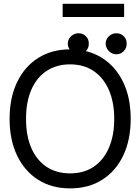

<svg xmlns="http://www.w3.org/2000/svg" viewBox="-20 -994 749 1025"><path d="M677.7 -359.4Q677.7 -247.1 637.9 -163.6Q598.1 -80.1 525.4 -34.2Q452.6 11.7 354.5 11.7Q256.3 11.7 183.8 -34.2Q111.3 -80.1 71.3 -163.6Q31.2 -247.1 31.2 -359.4Q31.2 -472.2 71.3 -555.4Q111.3 -638.7 183.8 -684.6Q256.3 -730.5 354.5 -730.5Q452.6 -730.5 525.1 -684.6Q597.7 -638.7 637.7 -555.4Q677.7 -472.2 677.7 -359.4ZM589.8 -359.4Q589.8 -448.2 561.3 -513.7Q532.7 -579.1 480 -614.7Q427.2 -650.4 354.5 -650.4Q280.8 -650.4 227.8 -614.7Q174.8 -579.1 146.7 -513.7Q118.7 -448.2 119.1 -359.4Q118.7 -270.5 146.7 -205.1Q174.8 -139.6 227.8 -104Q280.8 -68.4 354.5 -68.4Q427.7 -68.4 480.5 -104Q533.2 -139.6 561.5 -205.1Q589.8 -270.5 589.8 -359.4ZM398.4 -704.1Q376.5 -704.1 359.4 -721.2Q342.3 -738.3 341.8 -760.7Q342.3 -784.7 359.4 -800.5Q376.5 -816.4 398.4 -816.4Q422.9 -816.4 438.7 -800.5Q454.6 -784.7 454.1 -760.7Q454.6 -738.3 438.7 -721.2Q422.9 -704.1 398.4 -704.1ZM600.6 -704.1Q578.6 -704.1 561.5 -721.2Q544.4 -738.3 543.9 -760.7Q544.4 -784.7 561.5 -800.5Q578.6 -816.4 600.6 -816.4Q625 -816.4 640.9 -800.5Q656.7 -784.7 656.2 -760.7Q656.7 -738.3 640.9 -721.2Q625 -704.1 600.6 -704.1ZM642.6 -973.6V-903.3H314.5V-973.6Z"/></svg>

Font: Inter Display V
Style: Regular
Weight: 400
Designer: Rasmus Andersson
Foundry: rsms
Version: Version 3.015;git-src